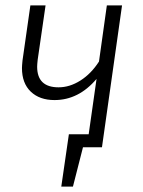

<svg xmlns="http://www.w3.org/2000/svg" viewBox="-20 -543 527 708"><path d="M430 -523 356 0H286L249 145H206L234 -48H307L336 -252Q270 -174 181 -174Q126 -174 93.5 -205Q61 -236 61 -292Q61 -300 63 -320L92 -523H148L119 -323Q117 -305 117 -297Q117 -221 196 -221Q237 -221 276.5 -246Q316 -271 345 -316L374 -523Z"/></svg>

Font: Fira Sans Condensed Light
Style: Italic
Weight: 300
Width: 3
Italic angle: -8°
Designer: Carrois Corporate & Edenspiekermann AG
Foundry: Carrois Corporate GbR & Edenspiekermann AG
Version: Version 4.203